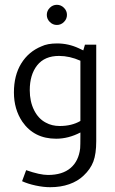

<svg xmlns="http://www.w3.org/2000/svg" viewBox="-20 -570 479 800"><path d="M38 0ZM214 8Q122 8 73 -63Q38 -115 38 -185Q38 -256 68.5 -305.5Q99 -355 153 -377Q178 -389 218 -389Q265 -389 308 -369L327 -360L334 -384H381V18Q381 71 369 103Q357 135 328 162Q304 185 268.5 197.5Q233 210 189 210Q161 210 128.5 203Q96 196 72 185L89 139Q146 159 180 159Q240 159 274 130Q308 101 314 48Q315 37 315 -8V-18Q265 8 214 8ZM315 -66V-317Q270 -337 226 -337Q166 -337 135 -298Q104 -259 104 -194Q104 -147 122 -111Q140 -75 171 -59Q196 -45 229 -45Q279 -45 315 -66ZM175 -508Q175 -525 187.5 -537.5Q200 -550 217 -550Q234 -550 246.5 -537.5Q259 -525 259 -508Q259 -491 246.5 -478.5Q234 -466 217 -466Q200 -466 187.5 -478.5Q175 -491 175 -508Z"/></svg>

Font: Cambay Devanagari
Style: Regular
Weight: 400
Designer: Pooja Saxena
Foundry: Pooja Saxena
Version: Version 1.180;PS 001.180;hotconv 1.0.70;makeotf.lib2.5.58329